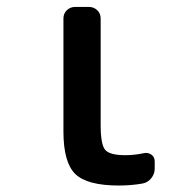

<svg xmlns="http://www.w3.org/2000/svg" viewBox="-20 -540 540 569"><path d="M332 9.8Q238.3 9.8 203.1 -24.4Q168 -58.6 168 -150.4V-485.4Q168 -500 178.2 -509.8Q188.5 -519.5 203.1 -519.5H243.2Q257.8 -519.5 268.1 -509.8Q278.3 -500 278.3 -485.4V-169.9Q278.3 -112.3 291.5 -96.2Q304.7 -80.1 351.6 -80.1Q377.9 -80.1 405.3 -85.9Q418 -88.9 428.2 -82Q438.5 -75.2 438.5 -61.5V-40Q438.5 -24.4 428.2 -11.7Q418 1 402.3 3.9Q369.1 9.8 332 9.8Z"/></svg>

Font: Rounded-L Mgen+ 1m medium
Style: Regular
Weight: 500
Designer: [Source Han Sans]
Ryoko NISHIZUKA  (kana & ideographs); Paul D. Hunt (Latin, Greek & Cyrillic); Wenlong ZHANG  (bopomofo
Version: Version 1.059.20150602